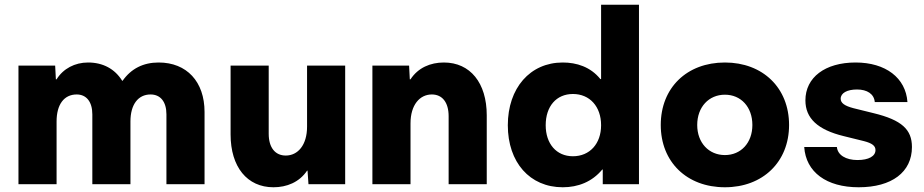

<svg xmlns="http://www.w3.org/2000/svg" viewBox="-20 -778 3902 811"><path d="M650 -514C585 -514 534 -488 498 -437H496C465 -487 415 -514 352 -514C296 -514 247 -488 219 -443H216L213 -501H58V0H219V-265C219 -336 250 -379 304 -379C345 -379 370 -348 370 -295V0H531V-265C531 -336 563 -379 616 -379C658 -379 683 -348 683 -295V0H844V-305C844 -433 769 -514 650 -514Z M1277 -243C1277 -165 1238 -121 1187 -121C1142 -121 1115 -155 1115 -213V-501H954V-210C954 -73 1024 13 1135 13C1191 13 1244 -8 1277 -57H1279L1283 0H1438V-501H1277Z M1855 -514C1798 -514 1746 -492 1714 -443H1711L1708 -501H1553V0H1714V-257C1714 -335 1753 -379 1804 -379C1848 -379 1875 -346 1875 -287V0H2036V-291C2036 -428 1966 -514 1855 -514Z M2519 -444H2516C2474 -496 2415 -514 2357 -514C2219 -514 2125 -406 2125 -249C2125 -92 2218 13 2357 13C2422 13 2481 -10 2524 -62H2526V0H2679V-758H2519ZM2400 -118C2330 -118 2285 -171 2285 -249C2285 -329 2330 -381 2400 -381C2471 -381 2519 -328 2519 -249C2519 -171 2471 -118 2400 -118Z M3042 13C3202 13 3313 -94 3313 -250C3313 -407 3202 -514 3042 -514C2881 -514 2771 -407 2771 -250C2771 -94 2881 13 3042 13ZM3042 -123C2974 -123 2925 -175 2925 -250C2925 -326 2974 -378 3042 -378C3110 -378 3158 -326 3158 -250C3158 -175 3110 -123 3042 -123Z M3607 13C3747 13 3832 -51 3832 -157C3832 -231 3789 -271 3670 -300L3585 -321C3547 -331 3531 -343 3531 -361C3531 -385 3558 -400 3600 -400C3643 -400 3672 -381 3675 -347H3813C3806 -449 3721 -514 3594 -514C3465 -514 3382 -451 3382 -354C3382 -279 3433 -230 3544 -203L3629 -182C3664 -173 3678 -162 3678 -144C3678 -118 3649 -102 3602 -102C3553 -102 3518 -123 3515 -157H3377C3384 -51 3471 13 3607 13Z"/></svg>

Font: UULA Sans
Style: Bold
Weight: 700
Designer: Mohamed Gaber, Laura Garcia Mut
Foundry: Kief Type Foundry
Version: Version 3.006;hotconv 1.0.109;makeotfexe 2.5.65596